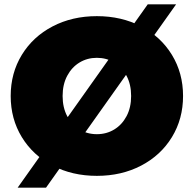

<svg xmlns="http://www.w3.org/2000/svg" viewBox="-20 -790 888 880"><path d="M29 -350Q29 -455 80 -538.5Q131 -622 221 -669Q311 -716 424 -716Q537 -716 627 -669Q717 -622 768 -538.5Q819 -455 819 -350Q819 -245 768 -161.5Q717 -78 627 -31Q537 16 424 16Q311 16 221 -31Q131 -78 80 -161.5Q29 -245 29 -350ZM581 -350Q581 -403 560 -442.5Q539 -482 503.5 -503.5Q468 -525 424 -525Q380 -525 344.5 -503.5Q309 -482 288 -442.5Q267 -403 267 -350Q267 -297 288 -257.5Q309 -218 344.5 -196.5Q380 -175 424 -175Q468 -175 503.5 -196.5Q539 -218 560 -257.5Q581 -297 581 -350ZM657 -770H787L191 70H61Z"/></svg>

Font: Montserrat Alternates Black
Style: Regular
Weight: 900
Designer: Julieta Ulanovsky
Foundry: Julieta Ulanovsky
Version: Version 7.200